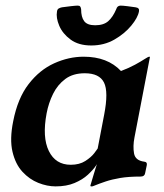

<svg xmlns="http://www.w3.org/2000/svg" viewBox="-20 -653 585 684"><path d="M351 -244Q367 -326 350.5 -359Q334 -392 282 -392Q240 -392 212.5 -371.5Q185 -351 169 -318.5Q153 -286 146 -249Q130 -164 154 -115Q178 -66 232 -66Q263 -66 284 -79.5Q305 -93 316 -107.5Q327 -122 328 -124ZM459 -163Q453 -132 457.5 -106.5Q462 -81 494 -77Q505 -76 503 -65L497 -36Q495 -24 481 -24Q438 -24 408.5 -19Q379 -14 356.5 -6.5Q334 1 312 10Q311 11 306 11H304Q302 11 302 8Q304 2 313 -29Q322 -60 333 -90H338Q334 -81 323 -64.5Q312 -48 293 -30.5Q274 -13 245.5 -1Q217 11 178 11Q148 11 116.5 -1.5Q85 -14 60 -41Q35 -68 24.5 -112.5Q14 -157 27 -221Q43 -303 82 -353.5Q121 -404 173 -427.5Q225 -451 278 -451Q363 -451 411 -400Q440 -411 461 -422.5Q482 -434 495 -442.5Q508 -451 512 -451Q515 -451 514 -449ZM305 -491Q260 -491 231.5 -512Q203 -533 191 -561.5Q179 -590 183 -612Q184 -620 189.5 -623Q195 -626 201 -627Q215 -629 232.5 -631Q250 -633 257 -633Q263 -633 265.5 -630Q268 -627 269 -620Q269 -592 280 -577.5Q291 -563 319 -563Q349 -563 365.5 -577.5Q382 -592 394 -620Q396 -627 400 -630Q404 -633 410 -633Q417 -633 433.5 -631Q450 -629 463 -627Q478 -625 475 -612Q471 -590 447.5 -561.5Q424 -533 387.5 -512Q351 -491 305 -491Z"/></svg>

Font: Young Serif Light
Style: Italic
Weight: 300
Italic angle: -10.979°
Designer: Bastien Sozeau
Foundry: NBR — Bastien Sozeau
Version: Version 5.001